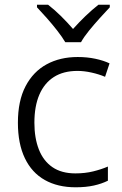

<svg xmlns="http://www.w3.org/2000/svg" viewBox="-20 -785 517 815"><path d="M301 10Q225 10 170 -21Q115 -52 85.5 -113.5Q56 -175 56 -264Q56 -357 88.5 -419Q121 -481 178 -512Q235 -543 310 -543Q350 -543 385 -535.5Q420 -528 445 -516L426 -459Q400 -470 368.5 -477Q337 -484 309 -484Q249 -484 208.5 -458Q168 -432 147 -383Q126 -334 126 -264Q126 -199 145 -150.5Q164 -102 202.5 -75.5Q241 -49 300 -49Q341 -49 375.5 -57.5Q410 -66 438 -78V-18Q412 -5 378.5 2.5Q345 10 301 10ZM257 -606Q244 -628 223 -655Q202 -682 178.5 -708.5Q155 -735 137 -754V-765H184Q211 -744 238.5 -717Q266 -690 290 -662Q315 -690 343 -717Q371 -744 398 -765H446V-754Q428 -735 404 -708.5Q380 -682 358 -655Q336 -628 324 -606Z"/></svg>

Font: Noto Sans Syriac Eastern Light
Style: Regular
Weight: 300
Designer: Patrick Giasson and the Monotype Design Team
Foundry: Monotype Imaging Inc.
Version: Version 3.001